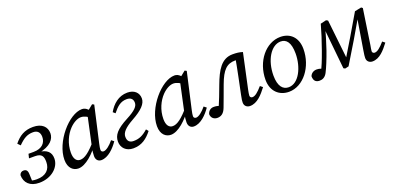

<svg xmlns="http://www.w3.org/2000/svg" viewBox="-5 -1121 3598 1759"><g transform="rotate(-20 1794.0 -241.5)"><path d="M171.4 14C292.8 14 376.1 -64.6 376.1 -148.7C376.1 -210.9 340.8 -245.1 259.2 -254.1L258.1 -243.8C379.3 -264.8 420.9 -324.7 420.9 -378.1C420.9 -441.1 376.8 -487.3 289.7 -487.3C206.3 -487.3 151.9 -453.2 102.7 -391.8L127.7 -366.8C178.7 -418.6 216.9 -441.5 273.7 -441.5C317.6 -441.5 339.6 -415.7 339.6 -372.8C339.6 -315.9 301.5 -270.1 217.7 -270.1H167.8L157.7 -229H216.3C282.5 -229 295.7 -198.1 295.7 -144C295.7 -72.2 249.8 -24.3 160.4 -24.3C129.6 -24.3 100.4 -29.2 68.2 -45.1L114.8 -11L111.8 -92.8C110.8 -128.2 97.4 -141.5 71.3 -141.5C55 -141.5 38.9 -133.3 31.8 -111.2C31.8 -37.4 80.5 14 171.4 14Z M553.3 13.1C624.2 13.1 713 -66.5 782.7 -169.8L773.8 -192.1C687.1 -88.7 637.4 -55.9 595.7 -55.9C559.8 -55.9 535.8 -84.8 535.8 -145.8C535.8 -234.3 573.7 -312.9 621.7 -362.8C658.3 -400.4 699.8 -421.1 731.6 -421.1C766.4 -421.1 800.2 -400.3 825.1 -379.5L862 -405.1C835.9 -450.8 809.7 -487.3 766.8 -487.3C638.3 -487.3 458 -278.6 458 -104.5C458 -22 505.1 13.1 553.3 13.1ZM776.2 13.1C843.4 13.1 905.6 -51.1 945.5 -109.2L921.3 -128.3C886.4 -85.4 847.8 -55.6 823 -55.6C810 -55.6 799.2 -63.5 799.2 -77.5C799.2 -89.5 802.2 -110.3 808.1 -135.1L888.1 -488L870.2 -497.1L802.2 -441.8L734.4 -127.7C727.4 -94.8 724.4 -73.7 724.4 -44.8C724.4 -5.2 748.6 13.1 776.2 13.1Z M1089.6 12.1C1171.9 12.1 1225.4 -30 1272.9 -89.7L1255.6 -111.8C1206.7 -68.6 1168.3 -50.5 1114.5 -50.5C1079.3 -50.5 1054.3 -66.5 1054.3 -112.4C1054.3 -152.4 1087.1 -190.1 1172.9 -237.8C1272.4 -292.8 1317.4 -340.5 1317.4 -391.9C1317.4 -449 1275.3 -487.3 1208.8 -487.3C1123.3 -487.3 1061.3 -432.4 1023 -364.2L1044.2 -346.1C1086.2 -397.9 1122.3 -432.8 1183 -432.8C1217.1 -432.8 1243.9 -417.5 1243.9 -376.7C1243.9 -342.4 1215.8 -309.7 1126.2 -263.1C1011.8 -203.1 975.8 -155.2 975.8 -94.1C975.8 -32.9 1019.2 12.1 1089.6 12.1Z M1455.3 13.1C1526.2 13.1 1615 -66.5 1684.7 -169.8L1675.8 -192.1C1589.1 -88.7 1539.4 -55.9 1497.7 -55.9C1461.8 -55.9 1437.8 -84.8 1437.8 -145.8C1437.8 -234.3 1475.7 -312.9 1523.7 -362.8C1560.3 -400.4 1601.8 -421.1 1633.6 -421.1C1668.4 -421.1 1702.2 -400.3 1727.1 -379.5L1764 -405.1C1737.9 -450.8 1711.7 -487.3 1668.8 -487.3C1540.3 -487.3 1360 -278.6 1360 -104.5C1360 -22 1407.1 13.1 1455.3 13.1ZM1678.2 13.1C1745.4 13.1 1807.6 -51.1 1847.5 -109.2L1823.3 -128.3C1788.4 -85.4 1749.8 -55.6 1725 -55.6C1712 -55.6 1701.2 -63.5 1701.2 -77.5C1701.2 -89.5 1704.2 -110.3 1710.1 -135.1L1790.1 -488L1772.2 -497.1L1704.2 -441.8L1636.4 -127.7C1629.4 -94.8 1626.4 -73.7 1626.4 -44.8C1626.4 -5.2 1650.6 13.1 1678.2 13.1Z M1907.6 13.1C1939.8 13.1 1970.8 -1.1 1990.8 -54C2013.9 -113.1 2034 -170.7 2065.9 -256.6C2112.6 -383 2157.6 -425.9 2239.5 -425.9C2263.3 -425.9 2272.4 -423.9 2295.3 -418L2253 -467.2C2242 -403.4 2229.1 -338.6 2216.1 -274.9L2182.1 -111C2173.1 -70.4 2172 -53.1 2172 -38.8C2172 -4.3 2198.2 13.1 2225.7 13.1C2297 13.1 2350.2 -49.1 2396.1 -109.2L2371.9 -128.3C2330.1 -80.4 2300.4 -55.6 2273.6 -55.6C2261.7 -55.6 2250.8 -63.5 2250.8 -77.5C2250.8 -89.5 2254.7 -110.3 2259.7 -135.1L2332.8 -474.1C2302.4 -484.2 2273.3 -487.3 2235.8 -487.3C2125.5 -487.3 2073.4 -392.5 2026.6 -266.6C1996.6 -186.4 1975.6 -130.2 1948.6 -68.2L1971.5 -49L1985.2 -74.7L1967.1 -81.9C1946.1 -90.1 1930 -93.3 1908.7 -93.3C1879.5 -93.3 1856.2 -77 1847 -44.7C1848 -7.1 1875.4 13.1 1907.6 13.1Z M2606.6 13.1C2747.2 13.1 2863.4 -138.1 2863.4 -311.9C2863.4 -425.4 2795.1 -487.3 2700.7 -487.3C2559 -487.3 2439.8 -343 2439.8 -163.3C2439.8 -48.9 2514.1 13.1 2606.6 13.1ZM2617.6 -27.3C2562.1 -27.3 2521.5 -69.8 2521.5 -175.3C2521.5 -323.9 2595 -446.9 2689.6 -446.9C2744.1 -446.9 2781.7 -405.4 2781.7 -297.1C2781.7 -162.9 2716 -27.3 2617.6 -27.3Z M2904.6 13.1C2932 13.1 2959.1 1.7 2978.2 -34.8C3001.1 -78.7 3029.9 -149.3 3056.7 -225.8C3079.6 -293.6 3101.5 -364.3 3116.6 -426.3L3105.7 -425.3L3146.6 -19.7L3161.5 -11.6L3197 -19.7C3283.1 -158.8 3367.2 -301 3449.3 -444L3429 -443.1L3375.1 -113.1C3368.2 -72.4 3366.2 -53.3 3366.2 -38.8C3366.2 -4.4 3392.4 13.1 3419.9 13.1C3491 13.1 3542.3 -49.1 3588.1 -109.2L3564 -128.3C3522.2 -80.4 3492.5 -55.6 3465.7 -55.6C3453.8 -55.6 3442.9 -63.5 3442.9 -77.5C3442.9 -89.5 3447.8 -110.4 3451.8 -135.3L3502.9 -477.2L3489.7 -487.3L3425 -474.2C3344.4 -335.9 3263.7 -199.4 3181 -64.9L3208.1 -78.9L3164.4 -478.2L3147.4 -487.3L3091.6 -474.2C3072.4 -404 3047.4 -324.8 3016.4 -238.9C2983.7 -147.6 2964.7 -101.5 2941.8 -59.3L2948.8 -39.2L2983.1 -72.8L2957.2 -83.9C2939.2 -92 2921.1 -93.3 2911.6 -93.3C2882.4 -93.3 2857 -77.1 2847 -50.5C2847 -2.2 2871.4 13.1 2904.6 13.1Z"/></g></svg>

Font: Source Serif Variable
Style: Italic
Weight: 389
Italic angle: -12°
Designer: Frank Grießhammer
Foundry: Adobe Systems Incorporated
Version: Version 3.001;hotconv 1.0.111;makeotfexe 2.5.65597